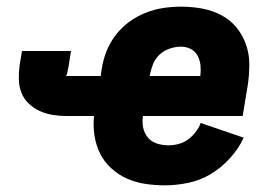

<svg xmlns="http://www.w3.org/2000/svg" viewBox="-20 -548 840 576"><path d="M475 8Q444 8 415 3.5Q386 -1 360.5 -12.5Q335 -24 314 -43Q293 -62 280.5 -87Q268 -112 263.5 -141Q259 -170 262 -200H179Q158 -200 137 -203.5Q116 -207 98 -215.5Q80 -224 65.5 -238Q51 -252 44 -270.5Q37 -289 36.5 -310.5Q36 -332 39 -353L46 -395H193L186 -350Q185 -344 183.5 -338Q182 -332 181 -326L180 -323Q180 -322 179 -322Q178 -322 178 -321Q178 -320 178 -320H282L285 -340Q289 -367 299 -393Q309 -419 326.5 -442Q344 -465 367 -482Q390 -499 416.5 -509.5Q443 -520 469.5 -524Q496 -528 523 -528Q555 -528 585.5 -522.5Q616 -517 643 -503Q670 -489 689 -466Q708 -443 718 -414.5Q728 -386 728 -354.5Q728 -323 723 -291L708 -200H409Q406 -182 409.5 -165Q413 -148 423.5 -135.5Q434 -123 450.5 -117.5Q467 -112 485 -112Q500 -112 515.5 -116Q531 -120 544 -129.5Q557 -139 567 -152Q577 -165 582 -179L711 -135Q696 -102 670 -73.5Q644 -45 612.5 -26Q581 -7 545 0.5Q509 8 475 8ZM581 -320Q583 -336 581.5 -351.5Q580 -367 573 -380.5Q566 -394 552.5 -401Q539 -408 523 -408Q506 -408 488.5 -402Q471 -396 458 -383.5Q445 -371 438.5 -354Q432 -337 429 -320Z"/></svg>

Font: Iosevka Aile Heavy
Style: Italic
Weight: 900
Italic angle: -9°
Designer: Belleve Invis
Foundry: Belleve Invis
Version: Version 31.1.0; ttfautohint (v1.8.4)